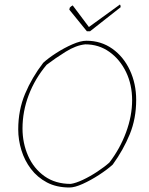

<svg xmlns="http://www.w3.org/2000/svg" viewBox="-20 -827 663 853"><path d="M289 6Q231 6 188.5 -16.5Q146 -39 117.5 -76.5Q89 -114 75 -160Q61 -206 61 -252Q61 -338 91.5 -410.5Q122 -483 172 -548Q195 -569 230 -591.5Q265 -614 301.5 -630Q338 -646 364 -646Q429 -646 479 -610.5Q529 -575 557 -515Q585 -455 585 -383Q585 -300 556.5 -230.5Q528 -161 481 -96Q457 -74 420 -50Q383 -26 347.5 -10Q312 6 289 6ZM294 -10Q316 -13 348 -28Q380 -43 412.5 -64.5Q445 -86 466 -105Q513 -166 540 -239Q567 -312 567 -382Q567 -451 540 -507Q513 -563 466 -596.5Q419 -630 359 -630Q318 -626 271.5 -597Q225 -568 187 -539Q135 -477 107.5 -404.5Q80 -332 80 -256Q80 -191 105 -134.5Q130 -78 178 -44Q226 -10 294 -10ZM366 -688 288 -784 290 -793Q295 -799 303 -803L375 -707L513 -807Q516 -804 516 -795L380 -688Z"/></svg>

Font: Labrada Thin
Style: Italic
Weight: 100
Italic angle: -7°
Designer: Mercedes Jáuregui
Foundry: Omnibus-Type Team
Version: Version 1.000; ttfautohint (v1.8.4.7-5d5b)